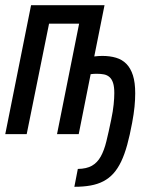

<svg xmlns="http://www.w3.org/2000/svg" viewBox="-20 -510 590 730"><path d="M279.3 0H196.8L280.8 -419.9H166.5L81.5 0H0L98.1 -490.2H377.4L338.4 -295.4Q346.7 -296.4 354.2 -296.9Q361.8 -297.4 369.1 -297.4Q397.9 -297.4 421.1 -290.5Q444.3 -283.7 460.4 -267.3Q476.6 -251 485.4 -223.6Q494.1 -196.3 494.1 -155.3Q494.1 -131.8 491.5 -104.5Q488.8 -77.1 482.4 -43Q473.6 4.4 463.6 40.8Q453.6 77.1 440.7 104.2Q427.7 131.3 411.1 149.7Q394.5 168 373 179.2Q351.6 190.4 324.2 195.3Q296.9 200.2 262.7 200.2L275.9 132.3Q309.1 131.8 329.6 120.1Q350.1 108.4 363 85.2Q376 62 384.5 27.1Q393.1 -7.8 402.8 -55.2Q409.7 -87.9 412.1 -112.8Q414.6 -137.7 414.6 -156.2Q414.6 -180.2 409.9 -194.6Q405.3 -209 396.5 -216.8Q387.7 -224.6 375.5 -227.1Q363.3 -229.5 348.1 -229.5Q343.3 -229.5 336.7 -229.2Q330.1 -229 324.7 -228Z"/></svg>

Font: Code New Roman
Style: Italic
Weight: 400
Italic angle: -11°
Monospace: yes
Designer: Sam Radian
Foundry: Code New Roman
Version: Version 1.508 October 19, 2014